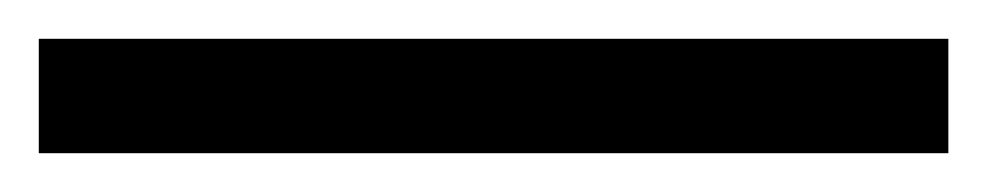

<svg xmlns="http://www.w3.org/2000/svg" viewBox="-25 -839 509 99"><path d="M-5 -760V-819H464V-760Z"/></svg>

Font: Noto Serif Toto
Style: Bold
Weight: 700
Designer: Monotype Design Team
Foundry: Monotype Imaging Inc.
Version: Version 2.001; ttfautohint (v1.8.4.7-5d5b)